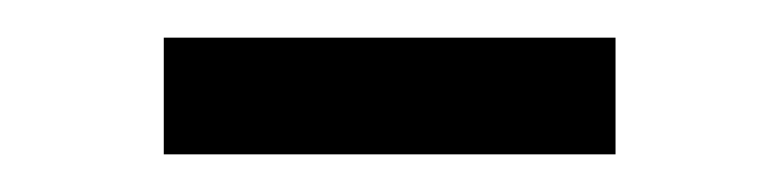

<svg xmlns="http://www.w3.org/2000/svg" viewBox="-20 -295 413 102"><path d="M67 -213H307V-275H67Z"/></svg>

Font: Perun Light
Style: Regular
Weight: 300
Foundry: Copyright (c) Stefan Peev, Context Ltd, 2016
Version: Version 1.089